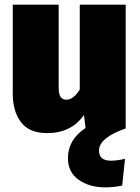

<svg xmlns="http://www.w3.org/2000/svg" viewBox="-20 -554 604 828"><path d="M433 254Q366 254 319.5 221.5Q273 189 273 128Q273 48 349 -2L342 -58Q287 20 184 20Q106 20 70.5 -27Q35 -74 35 -150V-534H233V-176Q233 -148 241.5 -136Q250 -124 266 -124Q297 -124 324 -168V-534H522V0Q407 40 407 95Q407 139 458 139Q484 139 519 131L507 246Q472 254 433 254Z"/></svg>

Font: Trujillo Black
Style: Regular
Weight: 900
Designer: Fira Sans original fonts by bBox Type GmbH, Carrois Corporate GbR, & Edenspiekermann AG / Changes by Cristiano Sobral
Foundry: Fira Sans original fonts by bBox Type GmbH, Carrois Corporate GbR, & Edenspiekermann AG / Changes by Cristiano Sobral
Version: Version 4.301;July 28, 2020;FontCreator 13.0.0.2655 64-bit